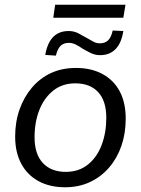

<svg xmlns="http://www.w3.org/2000/svg" viewBox="-20 -782 596 811"><path d="M255 9Q190 9 142.5 -17Q95 -43 69.5 -91Q44 -139 44 -205Q44 -267 62.5 -319.5Q81 -372 115 -412Q149 -452 195.5 -473.5Q242 -495 301 -495Q366 -495 413.5 -469Q461 -443 486 -395.5Q511 -348 511 -281Q511 -219 493 -166.5Q475 -114 441 -74.5Q407 -35 360 -13Q313 9 255 9ZM258 -56Q313 -56 351.5 -87Q390 -118 409.5 -170Q429 -222 429 -284Q429 -356 394.5 -393Q360 -430 298 -430Q243 -430 204.5 -399Q166 -368 146 -317Q126 -266 126 -202Q126 -131 161 -93.5Q196 -56 258 -56ZM205 -707 213 -762H510L501 -707ZM216 -547 171 -550Q177 -584 190 -606.5Q203 -629 223 -640Q243 -651 270 -651Q292 -651 310.5 -641.5Q329 -632 346 -622Q361 -613 374.5 -606Q388 -599 401 -599Q424 -599 437 -612Q450 -625 456 -653L501 -651Q493 -600 468 -574.5Q443 -549 403 -549Q382 -549 363.5 -558Q345 -567 328 -577Q314 -587 299.5 -594Q285 -601 271 -601Q249 -601 236 -588.5Q223 -576 216 -547Z"/></svg>

Font: Nunito Sans 12pt ExtraLight 12pt
Style: Italic
Weight: 400
Italic angle: -9°
Version: Version 3.101;gftools[0.9.27]